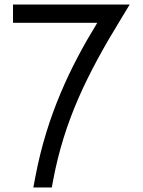

<svg xmlns="http://www.w3.org/2000/svg" viewBox="-20 -800 625 841"><path d="M77 -700H406C289 -509 186 -296 135 -26L126 21H207L213 -12C262 -270 359 -471 511 -719L548 -780H517H77H37V-700Z"/></svg>

Font: Nordica Advanced
Style: Regular
Weight: 300
Version: Version 1.07